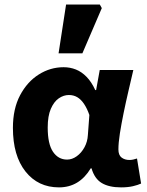

<svg xmlns="http://www.w3.org/2000/svg" viewBox="-20 -799 635 831"><path d="M235.3 12Q144.9 12 90.4 -56.6Q35.9 -125.1 35.9 -245.6Q35.9 -328.1 66.9 -386.7Q98 -445.3 148 -476.7Q197.9 -508.1 255.4 -508.1Q283.3 -508.1 308.4 -498.2Q333.5 -488.2 354.8 -466.3Q376.2 -444.4 392.3 -409.2H396L411.7 -496.1H557.1Q547.1 -453.2 535.9 -405Q524.6 -356.8 514.9 -309.3Q505.2 -261.9 498.8 -221.2Q492.5 -180.5 492.5 -152.4Q492.5 -127.6 506.2 -117.1Q519.9 -106.6 540.5 -106.6Q547.9 -106.6 556.1 -108.3Q564.4 -110 573 -113L590.7 -4.6Q577.2 1.7 555.4 6.9Q533.7 12 503.9 12Q452.2 12 420.8 -6.6Q389.3 -25.2 376.2 -70.3H372.6Q323.1 12 235.3 12ZM270.3 -108.3Q292.1 -108.3 312.1 -122.7Q332.2 -137 345.5 -161.4Q358.9 -185.8 360.4 -215.2L366.8 -301.3Q356.6 -330.4 343.4 -349.8Q330.3 -369.1 314.2 -378.5Q298.2 -387.8 278.1 -387.8Q255.4 -387.8 234.4 -373.4Q213.5 -359 200 -328Q186.5 -296.9 186.5 -247.2Q186.5 -175.5 209.5 -141.9Q232.4 -108.3 270.3 -108.3ZM233.5 -568.2 266 -779.4H412L420.6 -763.9L336.6 -568.2Z"/></svg>

Font: SourceSans3VF
Style: Regular
Weight: 200
Designer: Paul D. Hunt
Foundry: Adobe
Version: Version 3.052;hotconv 1.1.0;makeotfexe 2.6.0